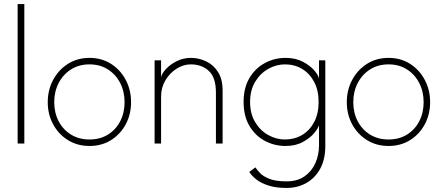

<svg xmlns="http://www.w3.org/2000/svg" viewBox="-20 -708 2190 947"><path d="M100 0H67V-688H100Z M421.5 12Q361.5 12 315 -17Q268.5 -46 242 -95Q215.5 -144 215.5 -204Q215.5 -264 242 -313.8Q268.5 -363.5 315 -393Q361.5 -422.5 421.5 -422.5Q481.5 -422.5 527.8 -393Q574 -363.5 600.2 -313.8Q626.5 -264 626.5 -204Q626.5 -144 600.2 -95Q574 -46 527.8 -17Q481.5 12 421.5 12ZM421.5 -20Q473.5 -20 512.5 -44.2Q551.5 -68.5 573 -110.2Q594.5 -152 594.5 -204Q594.5 -256 573 -298.2Q551.5 -340.5 512.5 -365.5Q473.5 -390.5 421.5 -390.5Q369.5 -390.5 330.2 -365.5Q291 -340.5 269.2 -298.2Q247.5 -256 247.5 -204Q247.5 -152 269.2 -110.2Q291 -68.5 330.2 -44.2Q369.5 -20 421.5 -20Z M922 -422.5Q959.5 -422.5 995.5 -406Q1031.5 -389.5 1054.8 -353.8Q1078 -318 1078 -261V0H1045V-250.5Q1045 -326 1010 -358.2Q975 -390.5 921 -390.5Q885 -390.5 851.5 -369.5Q818 -348.5 796.2 -312.5Q774.5 -276.5 774.5 -232V0H742.5V-410.5H774.5V-326.5Q777.5 -344.5 798 -367Q818.5 -389.5 851 -406Q883.5 -422.5 922 -422.5Z M1393.5 219Q1340.5 219 1303.8 207Q1267 195 1244 176.8Q1221 158.5 1209.5 140L1239.5 117.5Q1247.5 130 1263.2 146.2Q1279 162.5 1309.8 174.5Q1340.5 186.5 1393.5 186.5Q1446.5 186.5 1482 161.8Q1517.5 137 1535.5 96.5Q1553.5 56 1553.5 9V-7H1584.5V12Q1584.5 79 1558.8 125.2Q1533 171.5 1489.8 195.2Q1446.5 219 1393.5 219ZM1553.5 0V-91Q1550.5 -77 1530.2 -52.2Q1510 -27.5 1474 -7.8Q1438 12 1388.5 12Q1334 12 1286.8 -13Q1239.5 -38 1210.5 -86.5Q1181.5 -135 1181.5 -205Q1181.5 -275 1210.5 -323.5Q1239.5 -372 1286.8 -397.2Q1334 -422.5 1388.5 -422.5Q1438 -422.5 1474.2 -403.2Q1510.5 -384 1531.2 -359.5Q1552 -335 1553.5 -319V-410.5H1584.5V0ZM1213.5 -205Q1213.5 -147 1238.5 -105.5Q1263.5 -64 1303 -42Q1342.5 -20 1385.5 -20Q1433 -20 1470.5 -42.5Q1508 -65 1529.8 -106.5Q1551.5 -148 1551.5 -205Q1551.5 -262 1529.8 -303.5Q1508 -345 1470.5 -367.8Q1433 -390.5 1385.5 -390.5Q1342.5 -390.5 1303 -368.2Q1263.5 -346 1238.5 -304.5Q1213.5 -263 1213.5 -205Z M1896.5 12Q1836.5 12 1790 -17Q1743.5 -46 1717 -95Q1690.5 -144 1690.5 -204Q1690.5 -264 1717 -313.8Q1743.5 -363.5 1790 -393Q1836.5 -422.5 1896.5 -422.5Q1956.5 -422.5 2002.8 -393Q2049 -363.5 2075.2 -313.8Q2101.5 -264 2101.5 -204Q2101.5 -144 2075.2 -95Q2049 -46 2002.8 -17Q1956.5 12 1896.5 12ZM1896.5 -20Q1948.5 -20 1987.5 -44.2Q2026.5 -68.5 2048 -110.2Q2069.5 -152 2069.5 -204Q2069.5 -256 2048 -298.2Q2026.5 -340.5 1987.5 -365.5Q1948.5 -390.5 1896.5 -390.5Q1844.5 -390.5 1805.2 -365.5Q1766 -340.5 1744.2 -298.2Q1722.5 -256 1722.5 -204Q1722.5 -152 1744.2 -110.2Q1766 -68.5 1805.2 -44.2Q1844.5 -20 1896.5 -20Z"/></svg>

Font: League Spartan Thin
Style: Regular
Weight: 100
Foundry: The League of Moveable Type
Version: Version 2.002